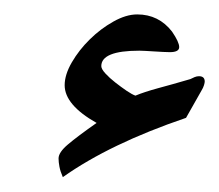

<svg xmlns="http://www.w3.org/2000/svg" viewBox="-20 -753 298 261"><path d="M232.9 -592.8Q129.4 -557.6 65.4 -512.2Q62 -520 60.8 -526.4Q59.6 -532.7 59.6 -537.6Q59.6 -545.9 72.3 -556.6Q85 -567.4 111.3 -585.9Q67.9 -610.4 67.9 -637.2Q67.9 -651.4 77.6 -668.2Q87.4 -685.1 102.1 -699.5Q116.7 -713.9 134 -723.6Q151.4 -733.4 166.5 -733.4Q195.8 -733.4 213.9 -710Q223.6 -695.8 223.6 -689Q223.6 -682.1 210.9 -682.1Q207.5 -682.1 201.7 -682.4Q195.8 -682.6 189.5 -683.1Q183.1 -683.6 177.7 -683.8Q172.4 -684.1 169.4 -684.1Q117.7 -684.1 117.7 -663.1Q117.7 -659.2 123.3 -653.1Q128.9 -647 136.7 -640.9Q144.5 -634.8 152.1 -629.6Q159.7 -624.5 164.1 -623Q175.8 -627.9 194.8 -633.1Q213.9 -638.2 238.8 -645.5Q241.7 -647 244.6 -648.2Q247.6 -649.4 250.5 -649.4Q258.3 -649.4 258.3 -642.1Q258.3 -640.6 257.3 -637.2Q256.3 -633.8 253.9 -629.9Z"/></svg>

Font: XB Zar
Style: Bold
Weight: 700
Designer: Behnam
Foundry: Irmug
Version: Version 8.005 2009